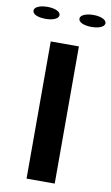

<svg xmlns="http://www.w3.org/2000/svg" viewBox="-138 -931 567 980"><g transform="rotate(10 145.5 -441.0)"><path d="M-41 -851C-41 -831 -12 -820 27 -820C65 -820 94 -832 94 -851C94 -869 65 -882 27 -882C-11 -882 -41 -870 -41 -851ZM73 0H219V-711H73ZM197 -851C197 -832 226 -820 265 -820C303 -820 332 -832 332 -851C332 -869 303 -882 265 -882C227 -882 197 -870 197 -851Z"/></g></svg>

Font: Aerodynamic
Style: Regular
Weight: 500
Designer: Google
Version: Version 2.000980; 2014